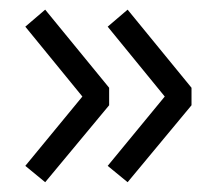

<svg xmlns="http://www.w3.org/2000/svg" viewBox="-20 -431 432 396"><path d="M149.9 -231.9 32.2 -376 73.2 -411.1 205.1 -250V-213.9L73.2 -55.2L32.2 -88.9ZM319.8 -231.9 202.1 -376 243.2 -411.1 375 -250V-213.9L243.2 -55.2L202.1 -88.9Z"/></svg>

Font: Rawengulk
Style: Demibold
Weight: 600
Version: Version 0.92